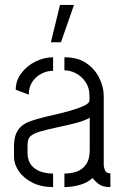

<svg xmlns="http://www.w3.org/2000/svg" viewBox="-20 -762 506 781"><path d="M187 -590 224 -742H281L228 -590ZM196 -1Q147 -1 111 -19.5Q75 -38 56 -66.5Q37 -95 37 -123V-170Q37 -186 40.5 -202.5Q44 -219 54.5 -234.5Q65 -250 87 -262Q103 -270 133.5 -278.5Q164 -287 200 -295Q236 -303 268.5 -312.5Q301 -322 322.5 -332Q344 -342 344 -355V-372Q344 -405 328 -428.5Q312 -452 288.5 -464Q265 -476 242 -476V-529Q297 -529 332 -504.5Q367 -480 384.5 -443.5Q402 -407 402 -372V-90Q402 -84 406.5 -70.5Q411 -57 429 -57V-1Q399 -1 383.5 -12Q368 -23 356 -38Q337 -19 305 -10Q273 -1 242 -1V-56Q267 -56 290.5 -63.5Q314 -71 329.5 -92.5Q345 -114 345 -152V-283Q322 -270 286.5 -261Q251 -252 213 -244Q175 -236 145 -227.5Q115 -219 103 -207Q92 -197 92 -171V-137Q93 -108 107.5 -90Q122 -72 145.5 -64Q169 -56 196 -56ZM97 -377 44 -397Q44 -434 66.5 -464Q89 -494 124 -511.5Q159 -529 196 -529V-474Q171 -474 148 -462Q125 -450 111 -428.5Q97 -407 97 -377Z"/></svg>

Font: Stick No Bills Light
Style: Regular
Weight: 300
Version: Version 2.000